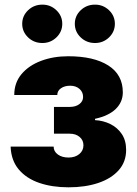

<svg xmlns="http://www.w3.org/2000/svg" viewBox="-20 -794 588 824"><path d="M25.6 -164.8H210.2Q210.2 -144.2 228.2 -131Q246.1 -117.9 274.1 -117.9Q302.2 -117.9 320.1 -132.6Q338.1 -147.4 338.1 -170.5Q338.1 -192.5 321.7 -206.3Q305.4 -220.2 279.8 -220.2H211.6V-335.2H279.8Q305 -335.2 320.8 -347.3Q336.6 -359.4 336.6 -377.8Q336.6 -399.1 321 -412.6Q305.4 -426.1 281.2 -426.1Q257.1 -426.1 241.5 -415.1Q225.9 -404.1 225.9 -386.4H41.2Q41.2 -438.9 72.4 -476Q103.7 -513.1 156.2 -532.8Q208.8 -552.6 272.7 -552.6Q382.5 -552.6 444.8 -513Q507.1 -473.4 507.1 -397.7Q507.1 -356.2 476.9 -326.5Q446.7 -296.9 387.8 -284.1V-278.4Q422.9 -276.6 453.3 -261.7Q483.7 -246.8 502.5 -219.1Q521.3 -191.4 521.3 -150.6Q521.3 -99.4 489.5 -63.6Q457.7 -27.7 402 -8.9Q346.2 9.9 274.1 9.9Q203.8 9.9 148.4 -9.1Q93 -28.1 60.4 -66.9Q27.7 -105.8 25.6 -164.8ZM161.9 -609.4Q125.7 -609.4 100.5 -633.5Q75.3 -657.7 75.3 -691.8Q75.3 -725.9 100.5 -750Q125.7 -774.1 161.9 -774.1Q197.1 -774.1 222.1 -750Q247.2 -725.9 247.2 -691.8Q247.2 -657.7 222.1 -633.5Q197.1 -609.4 161.9 -609.4ZM387.8 -609.4Q351.6 -609.4 326.3 -633.5Q301.1 -657.7 301.1 -691.8Q301.1 -725.9 326.3 -750Q351.6 -774.1 387.8 -774.1Q422.9 -774.1 448 -750Q473 -725.9 473 -691.8Q473 -657.7 448 -633.5Q422.9 -609.4 387.8 -609.4Z"/></svg>

Font: Inter UI Black
Style: Regular
Weight: 900
Designer: Rasmus Andersson
Foundry: rsms
Version: 3.2;8d6f07862